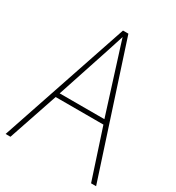

<svg xmlns="http://www.w3.org/2000/svg" viewBox="-172 -820 849 926"><g transform="rotate(30 252.0 -357.5)"><path d="M476 0H504L271 -715H241L0 0H27L120 -275H386ZM282 -601 377 -300H128L227 -600C236 -630 246 -657 255 -687C265 -653 274 -627 282 -601Z"/></g></svg>

Font: Noto Sans Gurmukhi SemiCondensed Thin
Style: Regular
Weight: 100
Width: 4
Designer: Jelle Bosma - Monotype Design Team
Foundry: Monotype Imaging Inc.
Version: Version 2.004